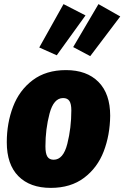

<svg xmlns="http://www.w3.org/2000/svg" viewBox="-20 -894 605 934"><path d="M13 -202Q13 -295 43.5 -375Q74 -455 139 -504Q204 -553 301 -553Q402 -553 459 -495.5Q516 -438 516 -331Q515 -237 484.5 -157.5Q454 -78 389 -29Q324 20 227 20Q126 20 69.5 -37Q13 -94 13 -202ZM327 -357Q327 -389 317.5 -403Q308 -417 287 -417Q241 -417 221 -341.5Q201 -266 201 -182Q201 -147 210.5 -132Q220 -117 241 -117Q288 -117 307.5 -194.5Q327 -272 327 -357ZM289 -874 396 -819 256 -625 171 -663ZM459 -874 565 -814 419 -621 336 -665Z"/></svg>

Font: Fira Sans Condensed Black
Style: Italic
Weight: 900
Width: 3
Italic angle: -8°
Designer: Carrois Corporate & Edenspiekermann AG
Foundry: Carrois Corporate GbR & Edenspiekermann AG
Version: Version 4.203